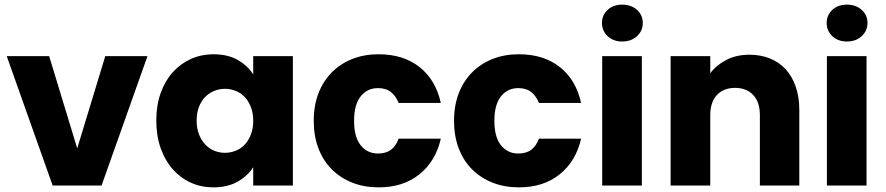

<svg xmlns="http://www.w3.org/2000/svg" viewBox="-20 -800 3819 828"><path d="M192 -558 313 -160 434 -558H616L418 0H207L9 -558Z M654 -280Q654 -346 673 -399Q692 -452 725.5 -489Q759 -526 804 -546Q849 -566 900 -566Q963 -566 1006 -541Q1049 -516 1072 -479V-558H1243V0H1072V-79Q1049 -42 1005.5 -17Q962 8 899 8Q848 8 803.5 -12Q759 -32 725.5 -69.5Q692 -107 673 -160.5Q654 -214 654 -280ZM1072 -279Q1072 -312 1062 -338Q1052 -364 1035.5 -381.5Q1019 -399 996.5 -408Q974 -417 950 -417Q926 -417 904 -408Q882 -399 865 -382Q848 -365 838 -339Q828 -313 828 -280Q828 -247 838 -221Q848 -195 865 -177Q882 -159 904 -150Q926 -141 950 -141Q974 -141 996.5 -150Q1019 -159 1035.5 -176.5Q1052 -194 1062 -220Q1072 -246 1072 -279Z M1333 -279Q1333 -345 1353.5 -398Q1374 -451 1411.5 -488.5Q1449 -526 1500 -546Q1551 -566 1613 -566Q1719 -566 1789 -511Q1859 -456 1881 -356H1699Q1688 -385 1666.5 -402.5Q1645 -420 1610 -420Q1564 -420 1535.5 -384.5Q1507 -349 1507 -279Q1507 -209 1535.5 -173.5Q1564 -138 1610 -138Q1645 -138 1666.5 -154.5Q1688 -171 1699 -202H1881Q1859 -105 1789 -48.5Q1719 8 1613 8Q1551 8 1500 -12Q1449 -32 1411.5 -69Q1374 -106 1353.5 -159.5Q1333 -213 1333 -279Z M1938 -279Q1938 -345 1958.5 -398Q1979 -451 2016.5 -488.5Q2054 -526 2105 -546Q2156 -566 2218 -566Q2324 -566 2394 -511Q2464 -456 2486 -356H2304Q2293 -385 2271.5 -402.5Q2250 -420 2215 -420Q2169 -420 2140.5 -384.5Q2112 -349 2112 -279Q2112 -209 2140.5 -173.5Q2169 -138 2215 -138Q2250 -138 2271.5 -154.5Q2293 -171 2304 -202H2486Q2464 -105 2394 -48.5Q2324 8 2218 8Q2156 8 2105 -12Q2054 -32 2016.5 -69Q1979 -106 1958.5 -159.5Q1938 -213 1938 -279Z M2577 -558H2748V0H2577ZM2663 -621Q2625 -621 2600.5 -644Q2576 -667 2576 -701Q2576 -735 2600.5 -757.5Q2625 -780 2663 -780Q2702 -780 2727 -757.5Q2752 -735 2752 -701Q2752 -667 2727 -644Q2702 -621 2663 -621Z M3257 -303Q3257 -360 3228 -390.5Q3199 -421 3150 -421Q3101 -421 3072 -390.5Q3043 -360 3043 -303V0H2872V-558H3043V-484Q3069 -519 3112 -541.5Q3155 -564 3212 -564Q3260 -564 3300 -548Q3340 -532 3368 -501.5Q3396 -471 3411.5 -426.5Q3427 -382 3427 -326V0H3257Z M3546 -558H3717V0H3546ZM3632 -621Q3594 -621 3569.5 -644Q3545 -667 3545 -701Q3545 -735 3569.5 -757.5Q3594 -780 3632 -780Q3671 -780 3696 -757.5Q3721 -735 3721 -701Q3721 -667 3696 -644Q3671 -621 3632 -621Z"/></svg>

Font: SVN-Poppins
Style: Bold
Weight: 700
Designer: Ninad Kale (Devanagari), Jonny Pinhorn (Latin)
Foundry: Indian Type Foundry
Version: Version 3.200;PS 1.000;hotconv 16.6.54;makeotf.lib2.5.65590